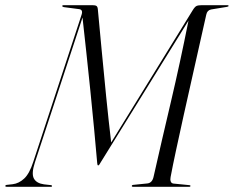

<svg xmlns="http://www.w3.org/2000/svg" viewBox="-54 -720 900 740"><path d="M146.5 -3Q146.5 0 142.5 0H-28Q-33.5 0 -33.5 -3Q-33.5 -7 -27.5 -7.5L-5 -10Q19 -13 39.2 -31.8Q59.5 -50.5 74.5 -97L260.5 -663.5Q267 -683.5 249.5 -685L192.5 -692.5Q186 -693.5 186 -697Q186 -700 190.5 -700H302.5Q313 -700 317.5 -697.2Q322 -694.5 323 -685Q329.5 -614.5 337.8 -527.2Q346 -440 355.2 -347.8Q364.5 -255.5 374.5 -171L689 -681Q697 -694 703.5 -697Q710 -700 724 -700H823.5Q827 -700 827 -697.5Q827 -694.5 820.5 -693.5L759.5 -683.5Q744.5 -680.5 741 -663.5Q730.5 -617 716.2 -553.2Q702 -489.5 685.8 -417.8Q669.5 -346 653.8 -275Q638 -204 624.8 -142.2Q611.5 -80.5 603.5 -37.5Q601.5 -28 604 -20.8Q606.5 -13.5 614.5 -12.5L675 -6.5Q680 -6.5 680 -3.5Q680 0 676 0H459Q454 0 454 -3Q454 -7 460 -7.5L514 -13Q532 -15 537.5 -37Q569.5 -178.5 604.8 -328Q640 -477.5 672.5 -640.5L333 -92.5Q328 -82.5 324.5 -82.5Q322 -82.5 321.5 -86.2Q321 -90 320.5 -93Q315.5 -150.5 308.8 -222.2Q302 -294 294.2 -370.8Q286.5 -447.5 278.5 -520.2Q270.5 -593 264 -652.5L80.5 -94Q66.5 -51 76.5 -32.2Q86.5 -13.5 115.5 -9.5L142 -6.5Q146.5 -6 146.5 -3Z"/></svg>

Font: Fraunces 144pt S000 Light
Style: Italic
Weight: 300
Italic angle: -16°
Version: Version 1.000; ttfautohint (v1.8.3)